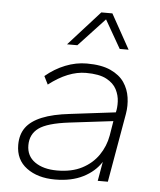

<svg xmlns="http://www.w3.org/2000/svg" viewBox="-51 -741 663 795"><g transform="rotate(5 280.0 -343.0)"><path d="M207 10Q135 10 89 -24Q43 -58 43 -120Q43 -163 64 -192Q85 -221 130 -239.5Q175 -258 246 -266L434 -289Q439 -308 438 -334Q437 -360 424.5 -384.5Q412 -409 382 -425Q352 -441 297 -441Q260 -441 221.5 -425.5Q183 -410 143 -379L126 -413Q164 -445 208 -462.5Q252 -480 297 -480Q358 -480 396 -462.5Q434 -445 453 -417Q472 -389 477 -354.5Q482 -320 476 -286L426 0H384L398 -80Q372 -39 323.5 -14.5Q275 10 207 10ZM212 -28Q273 -28 315.5 -50Q358 -72 383.5 -109Q409 -146 417 -191L427 -252L245 -230Q155 -219 120 -193.5Q85 -168 85 -122Q85 -77 120 -52.5Q155 -28 212 -28ZM208 -552 338 -696H384L464 -552H427L360 -669L251 -552Z"/></g></svg>

Font: Gantari ExtraLight
Style: Italic
Weight: 250
Italic angle: -10°
Designer: Anugrah Pasau
Foundry: Lafontype
Version: Version 1.000